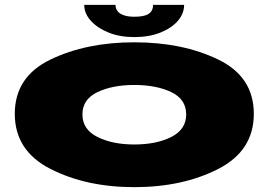

<svg xmlns="http://www.w3.org/2000/svg" viewBox="-20 -768 1122 792"><path d="M534 4Q733 4 880 -71Q1027 -146 1027 -298.5Q1027 -451.5 880 -522.5Q733 -593.5 534 -593.5Q336 -593.5 188.5 -522.5Q41 -451.5 41 -298.5Q41 -146 188.5 -71Q336 4 534 4ZM534 -172Q444 -172 382 -203Q320 -234 320 -296Q320 -358.5 382 -388Q444 -417.5 534 -417.5Q625 -417.5 686.5 -388Q748 -358.5 748 -296Q748 -234 686.5 -203Q625 -172 534 -172ZM533.5 -615Q596 -615 642.2 -633.8Q688.5 -652.5 714 -682.5Q739.5 -712.5 739.5 -748H611.5Q611.5 -732.5 604 -721.2Q596.5 -710 579.2 -704.5Q562 -699 533.5 -699Q509 -699 491.8 -704.8Q474.5 -710.5 465.5 -721.2Q456.5 -732 456.5 -748H327.5Q327.5 -712.5 354.5 -682.5Q381.5 -652.5 427.5 -633.8Q473.5 -615 533.5 -615Z"/></svg>

Font: Anybody ExtraExpanded Black
Style: Regular
Weight: 900
Width: 8
Version: Version 1.113;gftools[0.9.25]